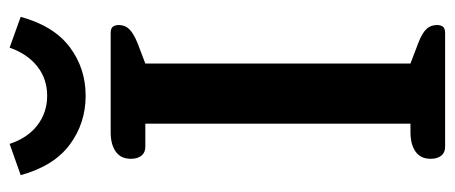

<svg xmlns="http://www.w3.org/2000/svg" viewBox="-293 -652 945 399"><g transform="rotate(-90 179.5 -452.5)"><path d="M15 -882 80 -905Q92 -868 118.5 -847.5Q145 -827 180 -827Q215 -827 241 -847.5Q267 -868 280 -905L344 -882Q325 -813 281 -780Q237 -747 180 -747Q123 -747 78.5 -780Q34 -813 15 -882ZM49 -30Q49 -51 64 -61.5Q79 -72 105 -72H122V-623H74Q62 -623 55.5 -631Q49 -639 49 -653Q49 -674 64 -684.5Q79 -695 104 -695H310Q320 -695 323.5 -690.5Q327 -686 327 -678Q327 -665 318 -656Q309 -647 289 -639L247 -623V-72L289 -56Q310 -48 318.5 -39Q327 -30 327 -17Q327 -9 323.5 -4.5Q320 0 310 0H74Q62 0 55.5 -8Q49 -16 49 -30Z"/></g></svg>

Font: Maitree Semibold
Style: Regular
Weight: 600
Designer: CadsonDemak Team
Foundry: CadsonDemak
Version: Version 1.000